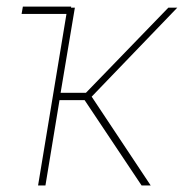

<svg xmlns="http://www.w3.org/2000/svg" viewBox="-20 -566 561 586"><path d="M45.9 -523.4 49.8 -545.9H197.3L193.4 -523.4ZM96.2 0 186 -542.5H208.5L165 -282.7H242.2L493.7 -542.5H521L259.8 -271L439.9 0H412.1L238.3 -260.3H161.6L118.7 0Z"/></svg>

Font: Inter 16pt Thin
Style: Italic
Weight: 250
Italic angle: -9.3988°
Version: Version 4.001;git-66647c0bb